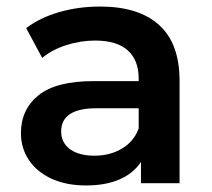

<svg xmlns="http://www.w3.org/2000/svg" viewBox="-20 -560 647 587"><path d="M529 -313V0H411V-65Q388 -30 345.5 -11.5Q303 7 243 7Q183 7 138 -13.5Q93 -34 68.5 -70.5Q44 -107 44 -153Q44 -225 97.5 -268.5Q151 -312 266 -312H404V-320Q404 -376 370.5 -406Q337 -436 271 -436Q226 -436 182.5 -422Q139 -408 109 -383L60 -474Q102 -506 161 -523Q220 -540 286 -540Q404 -540 466.5 -483.5Q529 -427 529 -313ZM404 -167V-229H275Q167 -229 167 -158Q167 -124 194 -104Q221 -84 269 -84Q316 -84 352.5 -105.5Q389 -127 404 -167Z"/></svg>

Font: APTA Sans SemiBold
Style: Bold
Weight: 600
Version: Version 7.200